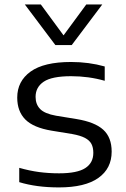

<svg xmlns="http://www.w3.org/2000/svg" viewBox="-20 -828 562 858"><path d="M66 -14V-78Q111.5 -65 154.5 -59.2Q197.5 -53.5 244 -53.5Q325 -53.5 361 -76.8Q397 -100 397 -145Q397 -169 388.5 -185Q380 -201 359.5 -211.8Q339 -222.5 303 -229L211 -244Q129.5 -257.5 93.2 -294Q57 -330.5 57 -392Q57 -465 116.5 -508Q176 -551 297.5 -551Q377 -551 448 -531V-467Q376 -487.5 298 -487.5Q212 -487.5 175.5 -463Q139 -438.5 139 -395Q139 -362 159.2 -341Q179.5 -320 230 -311L322 -296Q404 -282.5 441.5 -248.2Q479 -214 479 -150.5Q479 -75 419.5 -32.8Q360 9.5 243 9.5Q143 9.5 66 -14ZM365.5 -808H437L300.5 -626.5H227.5L91 -808H162.5L264 -670Z"/></svg>

Font: Encode Sans Expanded
Style: Regular
Weight: 400
Width: 7
Designer: Multiple Designers
Foundry: Impallari Type
Version: Version 2.000